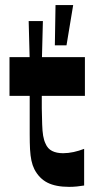

<svg xmlns="http://www.w3.org/2000/svg" viewBox="-20 -716 374 748"><path d="M249.5 12Q197.1 12 164.7 -4.5Q132.4 -21 113.7 -57.1Q106.4 -71.8 102.4 -90.6Q98.4 -109.4 97 -134.4Q95.7 -159.4 95.7 -192.7Q95.7 -213.6 95.7 -236Q95.7 -258.4 95.7 -279.5Q95.7 -300.6 95.7 -317.1Q95.7 -333.6 95.7 -342.6H17V-493.4H95.4L91.7 -634H147.1L143.5 -493.4H310.8V-342.6H142.8Q142.8 -329.3 142.8 -317.3Q142.8 -305.4 142.8 -294.4Q143.5 -258.3 144.3 -231.7Q145.1 -205.2 148.1 -187.1Q151.2 -168.9 157.5 -156.3Q165.5 -136.7 183 -127.9Q200.4 -119.1 225.8 -119.1Q245.4 -119.1 266.8 -123.7Q288.1 -128.4 307.8 -136.1V6.7Q294.8 9 279.6 10.5Q264.5 12 249.5 12ZM239.1 -539.4H193.7L196.3 -696.3H265.1Z"/></svg>

Font: Ojuju ExtraLight
Style: Regular
Weight: 200
Designer: Chisaokwu Joboson, Mirko Velimirovic
Foundry: Udi Foundry
Version: Version 1.000